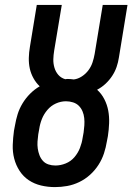

<svg xmlns="http://www.w3.org/2000/svg" viewBox="-20 -755 540 783"><path d="M204 8Q175 8 147.5 1.5Q120 -5 97.5 -20Q75 -35 60 -58Q45 -81 38 -108Q31 -135 32 -164Q33 -193 37 -222L41 -243Q45 -267 52 -289.5Q59 -312 72 -333.5Q85 -355 103 -373Q121 -391 142 -403Q127 -417 116.5 -436Q106 -455 101.5 -475.5Q97 -496 97.5 -518.5Q98 -541 102 -564L130 -735H232L201 -549Q198 -531 197.5 -513.5Q197 -496 202 -479Q207 -462 218 -449.5Q229 -437 246 -432Q248 -432 250 -432.5Q252 -433 254 -433Q261 -433 267.5 -432.5Q274 -432 281 -431Q298 -433 314 -443.5Q330 -454 341 -469Q352 -484 357.5 -501Q363 -518 366 -535L399 -735H500L465 -521Q462 -501 455.5 -482Q449 -463 437.5 -445.5Q426 -428 410.5 -413.5Q395 -399 376 -389Q394 -373 405.5 -350.5Q417 -328 421.5 -303.5Q426 -279 425 -252.5Q424 -226 420 -200L416 -179Q412 -154 404 -129.5Q396 -105 381.5 -82.5Q367 -60 347 -42Q327 -24 303 -12.5Q279 -1 254 3.5Q229 8 204 8ZM206 -80Q227 -80 248 -88.5Q269 -97 283.5 -114Q298 -131 306 -151.5Q314 -172 317 -193L321 -215Q323 -229 324 -244Q325 -259 323.5 -273.5Q322 -288 316.5 -301Q311 -314 301.5 -323.5Q292 -333 278 -337.5Q264 -342 249 -342Q228 -342 208 -333Q188 -324 173.5 -307Q159 -290 151 -270Q143 -250 140 -229L136 -207Q134 -193 133 -178Q132 -163 134 -149Q136 -135 141 -122Q146 -109 155 -99Q164 -89 177.5 -84.5Q191 -80 206 -80Z"/></svg>

Font: Iosevka Curly Slab SmBdObl
Style: Regular
Weight: 600
Italic angle: -9°
Monospace: yes
Designer: Belleve Invis
Foundry: Belleve Invis
Version: Version 11.0.0; ttfautohint (v1.8.3)